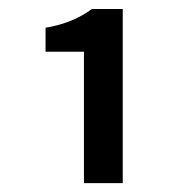

<svg xmlns="http://www.w3.org/2000/svg" viewBox="-20 -795 412 430"><path d="M168 -384.8V-679.2H82V-732.9Q142.1 -742.7 186 -774.9H254.9V-384.8Z"/></svg>

Font: SourceSansPro-Semibold
Style: Regular
Weight: 600
Designer: Paul D. Hunt
Foundry: Adobe Systems Incorporated
Version: Version 2.020;PS 2.0;hotconv 1.0.86;makeotf.lib2.5.63406